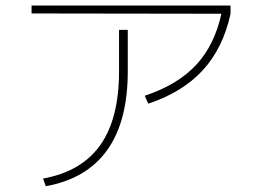

<svg xmlns="http://www.w3.org/2000/svg" viewBox="-20 -679 904 686"><path d="M405.3 -423.8V-572.3H436.5V-423.8Q436.5 -245.6 363 -142.8Q289.6 -40 143.6 -13.7L133.8 -41Q271 -65.9 338.1 -160.4Q405.3 -254.9 405.3 -423.8ZM92.8 -659.2H803.7V-629.9Q777.3 -507.8 705.1 -428.7Q632.8 -349.6 509.8 -308.6L497.1 -336.9Q613.8 -375.5 680.2 -446.5Q746.6 -517.6 771 -629.9L92.8 -630.9Z"/></svg>

Font: Pretendard GOV Thin
Style: Regular
Weight: 100
Designer: Base glyphs from Inter by Rasmus Andersson; Hangeul glyphs from Noto Sans CJK(Source Han Sans) by Jang Soo-young and Kan
Foundry: Kil Hyung-jin
Version: Version 1.309